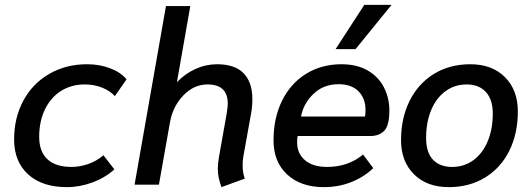

<svg xmlns="http://www.w3.org/2000/svg" viewBox="-20 -759 2184 789"><path d="M38 -186Q38 -275 76 -345.5Q114 -416 182.5 -455.5Q251 -495 338 -495Q389 -495 432.5 -478.5Q476 -462 500 -433L452 -364Q432 -386 399.5 -399Q367 -412 328 -412Q273 -412 230.5 -385Q188 -358 164.5 -309Q141 -260 141 -197Q141 -136 175 -104.5Q209 -73 274 -73Q308 -73 342.5 -85Q377 -97 405 -121L450 -63Q413 -29 360.5 -9.5Q308 10 255 10Q153 10 95.5 -42.5Q38 -95 38 -186Z M875 -67Q875 -85 880 -115L912 -295Q916 -323 916 -333Q916 -412 833 -412Q777 -412 734 -367.5Q691 -323 679 -259L633 0H533L662 -734H762L707 -421Q740 -456 783 -475.5Q826 -495 872 -495Q945 -495 981 -458Q1017 -421 1017 -352Q1017 -320 1012 -294L980 -116Q977 -98 977 -80Q977 -48 986 -25L890 10Q875 -30 875 -67Z M1104 -182Q1104 -274 1139 -345Q1174 -416 1237.5 -455.5Q1301 -495 1383 -495Q1448 -495 1492.5 -468.5Q1537 -442 1558.5 -398.5Q1580 -355 1580 -305Q1580 -243 1559 -221.5Q1538 -200 1501 -200H1203Q1201 -191 1201 -174Q1201 -128 1233.5 -100.5Q1266 -73 1324 -73Q1411 -73 1472 -124L1514 -68Q1475 -31 1423 -10.5Q1371 10 1311 10Q1216 10 1160 -42Q1104 -94 1104 -182ZM1480 -280Q1482 -289 1482 -308Q1482 -355 1453 -384Q1424 -413 1371 -413Q1310 -413 1268.5 -373.5Q1227 -334 1217 -280ZM1477 -739H1589L1441 -557H1359Z M1628 -183Q1628 -274 1663.5 -345Q1699 -416 1763.5 -455.5Q1828 -495 1913 -495Q2002 -495 2055 -442Q2108 -389 2108 -301Q2108 -210 2073 -139.5Q2038 -69 1973.5 -29.5Q1909 10 1824 10Q1734 10 1681 -43Q1628 -96 1628 -183ZM2005 -293Q2005 -350 1976.5 -381Q1948 -412 1898 -412Q1849 -412 1811 -384.5Q1773 -357 1752 -307Q1731 -257 1731 -192Q1731 -133 1759 -103Q1787 -73 1838 -73Q1887 -73 1925 -100.5Q1963 -128 1984 -178Q2005 -228 2005 -293Z"/></svg>

Font: Niramit Medium
Style: Italic
Weight: 500
Italic angle: -10°
Designer: Katatrad Aksorn Co.,Ltd.
Foundry: Cadson Demak Co.,Ltd.
Version: Version 1.000; ttfautohint (v1.6)